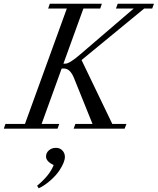

<svg xmlns="http://www.w3.org/2000/svg" viewBox="-70 -683 837 1019"><path d="M-49.8 0 -41 -25.4H62.5L284.7 -637.7H185.5L194.3 -663.1H470.7L461.9 -637.7H372.6L266.6 -345.2H277.3Q298.8 -345.2 355 -393.6L639.6 -637.7H545.4L554.7 -663.1H747.1L737.8 -637.7H695.3L362.8 -364.3L525.9 -25.4H601.1L591.3 0H320.8L330.1 -25.4H420.9L323.2 -267.6Q302.7 -319.3 269.5 -319.3H257.3L150.9 -25.4H244.6L235.4 0ZM135.3 316.4 127 302.7Q194.3 247.1 214.8 192.9Q174.3 173.8 174.3 147.5Q174.3 127.9 189.7 114.7Q205.1 101.6 226.6 101.6Q248 101.6 261.2 115.7Q274.4 129.9 274.4 149.4Q274.4 177.2 245.6 221.2Q227.1 249 195.8 276.1Q164.6 303.2 135.3 316.4Z"/></svg>

Font: Elstob
Style: Italic
Weight: 400
Italic angle: -20°
Designer: Peter S. Baker
Version: Version 1.015